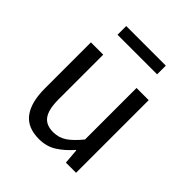

<svg xmlns="http://www.w3.org/2000/svg" viewBox="-204 -869 1015 1015"><g transform="rotate(45 303.5 -361.5)"><path d="M251 13Q165 13 124.5 -41Q84 -95 84 -199V-543H176V-210Q176 -135 200 -100.5Q224 -66 278 -66Q320 -66 353 -88Q386 -110 425 -158V-543H516V0H440L433 -85H430Q392 -41 349.5 -14Q307 13 251 13ZM155 -671V-736H451V-671Z"/></g></svg>

Font: Noto Sans HK
Style: Regular
Weight: 400
Designer: Ryoko NISHIZUKA 西塚涼子 (kana, bopomofo & ideographs); Paul D. Hunt (Latin, Greek & Cyrillic); Sandoll Communications 산돌커뮤니
Foundry: Adobe
Version: Version 2.004-H2;hotconv 1.0.118;makeotfexe 2.5.65603